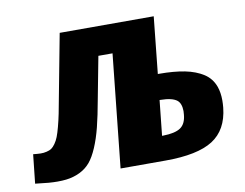

<svg xmlns="http://www.w3.org/2000/svg" viewBox="-68 -670 981 770"><g transform="rotate(-10 423.0 -285.0)"><path d="M17.1 0.5C35 2.8 53.1 4.7 71.3 6.3C84.3 7.3 96.4 7.8 107.4 7.8C120.4 7.8 132.3 7.2 143.1 5.9C162.9 3.6 181.4 -1.7 198.5 -10C215.6 -18.3 229.9 -29.3 241.5 -43C253 -56.6 263.8 -75.3 273.9 -98.9C284 -122.5 292.8 -149.2 300.3 -179C307.8 -208.7 315.4 -245.3 323.2 -288.6L356 -460.4H413.6L365.2 0H548.8C635.7 0 700 -13.3 741.5 -39.8C783 -66.3 806.8 -109.4 813 -168.9C814 -179.4 814.5 -189.1 814.5 -198.2C814.5 -219.7 811.5 -238.6 805.7 -254.9C797.2 -278.3 782.9 -296.5 762.7 -309.6C741.9 -322.9 716.9 -332.5 687.7 -338.4C658.6 -344.2 623.4 -347.2 582 -347.2H578.1L602.1 -578.1H219.2L171.9 -328.6C167 -301.3 162.7 -278.4 158.9 -260C155.2 -241.6 151.1 -224.2 146.7 -207.8C142.3 -191.3 138.3 -178.3 134.5 -168.7C130.8 -159.1 126.1 -150.4 120.6 -142.6C115.1 -134.8 109.8 -129.2 104.7 -125.7C99.7 -122.3 93 -119.6 84.7 -117.7C76.4 -115.7 68.3 -114.8 60.3 -115C52.3 -115.2 42.2 -115.9 29.8 -117.2ZM551.8 -100.1 566.9 -243.2H569.8C602.1 -242.8 624.7 -237.5 637.7 -227.1C648.1 -218.6 653.5 -203.9 653.8 -183.1C653.8 -178.5 653.5 -173.5 652.8 -168C650.6 -143.6 642.1 -126.3 627.4 -116.2C612.8 -106.1 589 -100.7 556.2 -100.1Z"/></g></svg>

Font: Oswald
Style: Heavy
Weight: 800
Designer: Vernon Adams
Foundry: Vernon Adams
Version: 3.0; ttfautohint (v0.95.6-bc232) -l 8 -r 50 -G 200 -x 0 -w "